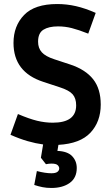

<svg xmlns="http://www.w3.org/2000/svg" viewBox="-20 -710 558 953"><path d="M361 124Q361 173 326 198Q291 223 235 223Q211 223 191 219Q171 215 150 208L163 139Q205 150 235 150Q256 150 265 143Q274 136 274 126Q274 117 266 109.5Q258 102 235 102Q223 102 208 105L183 73L194 7Q157 2 117 -9.5Q77 -21 32 -41L69 -144Q125 -120 164.5 -110.5Q204 -101 242 -101Q358 -101 358 -187Q358 -222 340.5 -242Q323 -262 276 -277L194 -304Q47 -352 47 -497Q47 -581 99.5 -635.5Q152 -690 264 -690Q311 -690 357 -679.5Q403 -669 455 -646L418 -543Q370 -562 336.5 -570.5Q303 -579 268 -579Q222 -579 195.5 -562.5Q169 -546 169 -503Q169 -471 187.5 -450.5Q206 -430 249 -416L331 -389Q405 -364 442.5 -316.5Q480 -269 480 -191Q480 -106 429 -51.5Q378 3 270 9L265 39Q315 41 338 65Q361 89 361 124Z"/></svg>

Font: Inria Sans
Style: Bold
Weight: 700
Designer: Black Foundry Team
Foundry: Black Foundry
Version: Version 1.2; ttfautohint (v1.8.3)